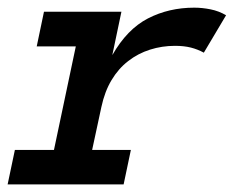

<svg xmlns="http://www.w3.org/2000/svg" viewBox="-68 -486 634 506"><path d="M469.2 -347.2Q453.1 -356 435.1 -360.6Q417 -365.2 393.1 -365.2Q358.9 -365.2 327.4 -355.2Q295.9 -345.2 270 -325.2Q244.1 -305.2 226.1 -275.1Q208 -245.1 199.2 -204.1L174.8 -90.8H276.9L257.8 0H-47.9L-28.8 -90.8H74.2L131.8 -363.8H28.8L47.9 -455.1H252L228 -340.8Q267.1 -409.2 322 -437.5Q377 -465.8 443.8 -465.8Q464.8 -465.8 486.8 -461.4Q508.8 -457 527.8 -445.8Z"/></svg>

Font: Anonymous Pro
Style: Bold Italic
Weight: 700
Italic angle: -12°
Monospace: yes
Designer: Mark Simonson
Version: Version 1.003